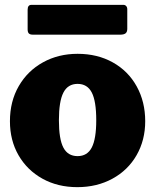

<svg xmlns="http://www.w3.org/2000/svg" viewBox="-20 -762 640 792"><path d="M21 -262Q21 -344 57.5 -407Q94 -470 157.5 -505Q221 -540 300 -540Q382 -540 445.5 -504.5Q509 -469 544 -405.5Q579 -342 579 -262Q579 -184 543.5 -122Q508 -60 444 -25Q380 10 299 10Q218 10 155 -25Q92 -60 56.5 -121.5Q21 -183 21 -262ZM377 -266Q377 -345 358.5 -380.5Q340 -416 300 -416Q260 -416 241.5 -380Q223 -344 223 -266Q223 -188 241.5 -153Q260 -118 300 -118Q340 -118 358.5 -153.5Q377 -189 377 -266ZM505 -643Q505 -630 498 -624.5Q491 -619 476 -619H116Q104 -619 99 -624Q94 -629 94 -641V-722Q94 -742 110 -742H489Q496 -742 500.5 -737Q505 -732 505 -724Z"/></svg>

Font: Libre Franklin Black
Style: Regular
Weight: 900
Designer: Pablo Impallari, Rodrigo Fuenzalida
Foundry: Impallari Type
Version: Version 1.002; ttfautohint (v1.5)